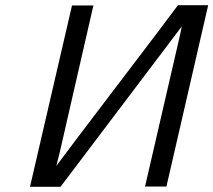

<svg xmlns="http://www.w3.org/2000/svg" viewBox="-20 -716 818 736"><path d="M95 0 256 -695H338L209 -132Q208 -128 206 -120L196 -80Q243 -144 429 -388Q615 -632 662 -696H778L618 -1H536L666 -564Q667 -567 669 -577L677 -615L212 0Z"/></svg>

Font: Coval
Style: Light Italic
Weight: 300
Foundry: Context Ltd
Version: Version 001.000